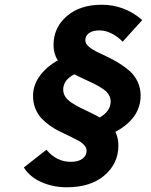

<svg xmlns="http://www.w3.org/2000/svg" viewBox="-20 -710 640 814"><path d="M263.2 84Q205.6 84 156.2 62.5Q106.9 41 81.1 0L176.8 -75.2Q219.7 -23.9 279.8 -23.9Q312 -23.9 329.6 -37.1Q347.2 -50.3 347.2 -70.8Q347.2 -83 337.4 -94.2Q327.6 -105.5 311.8 -114Q295.9 -122.6 275.4 -132.6Q254.9 -142.6 233.6 -152.6Q212.4 -162.6 191.9 -177.2Q171.4 -191.9 155.5 -208.7Q139.6 -225.6 129.9 -250Q120.1 -274.4 120.1 -303.2Q120.1 -349.1 148.7 -388.2Q177.2 -427.2 225.1 -454.1Q207 -481.4 207 -519Q207 -593.3 263.2 -641.6Q319.3 -689.9 411.1 -689.9Q508.3 -689.9 583 -625L500 -533.2Q479.5 -554.7 453.6 -567.9Q427.7 -581.1 401.9 -581.1Q372.6 -581.1 357.2 -569.6Q341.8 -558.1 341.8 -539.1Q341.8 -525.9 354.7 -513.9Q367.7 -502 388.4 -491.5Q409.2 -481 434.1 -469.5Q459 -458 483.9 -442.6Q508.8 -427.2 529.5 -409.2Q550.3 -391.1 563.2 -364Q576.2 -336.9 576.2 -305.2Q576.2 -208.5 469.2 -150.9Q481.9 -124.5 481.9 -92.8Q481.9 -17.1 423.1 33.4Q364.3 84 263.2 84ZM402.8 -211.9Q449.2 -239.3 449.2 -279.8Q449.2 -295.9 440.4 -309.6Q431.6 -323.2 414.1 -334.7Q396.5 -346.2 379.6 -354.5Q362.8 -362.8 336.7 -374.8Q310.5 -386.7 294.9 -395Q248 -370.6 248 -330.1Q248 -313.5 257.1 -299.8Q266.1 -286.1 283.4 -274.7Q300.8 -263.2 318.4 -254.4Q335.9 -245.6 361.3 -233.6Q386.7 -221.7 402.8 -211.9Z"/></svg>

Font: Office Code Pro Bold Italic
Style: Regular
Weight: 700
Italic angle: -9°
Designer: Nathan Rutzky & Paul D. Hunt
Foundry: Adobe Systems Incorporated
Version: Version 1.004;PS 001.004;hotconv 1.0.70;makeotf.lib2.5.58329